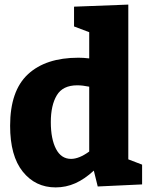

<svg xmlns="http://www.w3.org/2000/svg" viewBox="-20 -802 650 835"><path d="M222 13Q134 13 79 -55.5Q24 -124 24 -255Q24 -407 101.5 -479Q179 -551 321 -551Q343 -551 368 -548V-662L302 -687V-773L538 -782V-109L598 -86V0L405 9L388 -60Q348 -23 307.5 -5Q267 13 222 13ZM289 -111Q324 -111 368 -143V-425Q339 -431 316 -431Q253 -431 227 -387.5Q201 -344 201 -271Q201 -198 223.5 -154.5Q246 -111 289 -111Z"/></svg>

Font: Bitter ExtraBold
Style: Regular
Weight: 800
Designer: Sol Matas, and Bitter project Authors
Foundry: Sol Matas
Version: Version 2.001